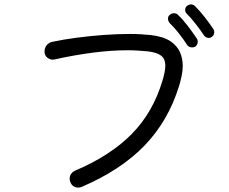

<svg xmlns="http://www.w3.org/2000/svg" viewBox="-20 -843 1040 871"><path d="M940 -675Q935 -671 927 -671Q913 -671 905 -683Q889 -707 868 -734Q847 -761 828 -780Q820 -788 820 -798Q820 -808 827 -815Q837 -823 846 -823Q857 -823 865 -815Q887 -793 908.5 -765.5Q930 -738 948 -711Q952 -706 952 -697Q952 -683 940 -675ZM865 -631Q859 -628 852 -628Q837 -628 829 -639Q813 -664 791.5 -691.5Q770 -719 750 -738Q742 -748 742 -758Q742 -768 749 -775Q759 -783 769 -783Q780 -783 787 -776Q810 -754 832.5 -724.5Q855 -695 873 -668Q877 -663 877 -654Q877 -639 865 -631ZM350 5Q343 8 336 8Q309 8 299 -17Q296 -25 296 -32Q296 -57 321 -69Q481 -137 577.5 -235Q674 -333 717 -477Q723 -497 726.5 -514.5Q730 -532 730 -545Q730 -575 711.5 -590Q693 -605 651 -610Q629 -612 606.5 -613.5Q584 -615 560 -615Q484 -615 400 -604Q316 -593 226 -573Q210 -570 196 -580.5Q182 -591 182 -608Q182 -625 191 -637Q200 -649 216 -653Q267 -664 328 -672Q389 -680 452 -684.5Q515 -689 570 -689Q596 -689 620 -687.5Q644 -686 664 -684Q722 -677 753 -656Q784 -635 796.5 -606Q809 -577 809 -545Q809 -522 804 -498.5Q799 -475 793 -455Q744 -295 636 -183Q528 -71 350 5Z"/></svg>

Font: Kiwi Maru
Style: Regular
Weight: 400
Designer: Hiroki-Chan
Version: Version 1.100